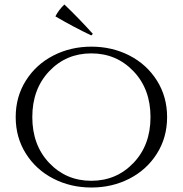

<svg xmlns="http://www.w3.org/2000/svg" viewBox="-20 -822 814 856"><path d="M394 -671 387 -664Q307 -702 227 -749Q241 -777 267 -802Q331 -741 394 -671ZM218 -574.5Q295 -614 387.5 -614Q480 -614 557 -574.5Q634 -535 679.5 -463Q725 -391 725 -300Q725 -209 679.5 -137Q634 -65 557 -25.5Q480 14 387.5 14Q295 14 218 -25.5Q141 -65 95.5 -137Q50 -209 50 -300Q50 -391 95.5 -463Q141 -535 218 -574.5ZM199.5 -95.5Q275 -16 387 -16Q499 -16 575 -95.5Q651 -175 651 -300Q651 -425 575 -504.5Q499 -584 387 -584Q275 -584 199.5 -504.5Q124 -425 124 -300Q124 -175 199.5 -95.5Z"/></svg>

Font: Cinzel
Style: Regular
Weight: 400
Designer: Natanael Gama
Version: Version 1.001;PS 001.001;hotconv 1.0.56;makeotf.lib2.0.21325